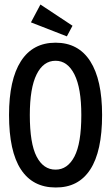

<svg xmlns="http://www.w3.org/2000/svg" viewBox="-20 -819 490 850"><path d="M226 11Q125 11 72.5 -69Q20 -149 20 -310Q20 -466 72.5 -548Q125 -630 226 -630Q327 -630 379.5 -548Q432 -466 432 -310Q432 -149 379.5 -68.5Q327 12 226 11ZM226 -68Q279 -68 309.5 -126Q340 -184 340 -310Q340 -429 309.5 -489.5Q279 -550 226 -550Q172 -550 142 -489.5Q112 -429 112 -310Q112 -184 142 -126Q172 -68 226 -68ZM276 -658 117 -720 159 -799 301 -705Z"/></svg>

Font: Inconsolata SemiCondensed SemiBold
Style: Regular
Weight: 600
Width: 4
Monospace: yes
Designer: Raph Levien, Cyreal, Brenton Simpson
Foundry: Raph Levien, Cyreal, Google
Version: Version 3.001; ttfautohint (v1.8.2.53-6de2)